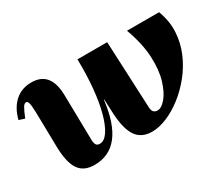

<svg xmlns="http://www.w3.org/2000/svg" viewBox="-97 -745 1143 990"><g transform="rotate(-30 475.0 -250.0)"><path d="M225 16Q162 16 133 -26.5Q104 -69 102 -163L98 -370Q97 -409 93 -425Q89 -441 79 -441Q69 -441 59.5 -425.5Q50 -410 34 -370L0 -381Q17 -446 56.5 -481Q96 -516 154 -516Q267 -516 270 -375L275 -102Q276 -82 282.5 -73.5Q289 -65 303 -65Q330 -65 352.5 -98.5Q375 -132 391 -191Q407 -250 414.5 -329.5Q422 -409 420 -500H597L615 -102Q616 -81 624.5 -73Q633 -65 647 -65Q670 -65 696.5 -96Q723 -127 740.5 -184Q758 -241 754.5 -321Q751 -401 715 -500H906Q931 -434 927.5 -370.5Q924 -307 899.5 -249.5Q875 -192 836 -143.5Q797 -95 750.5 -59Q704 -23 656.5 -3.5Q609 16 569 16Q506 16 475.5 -27.5Q445 -71 440 -166L436 -252H434Q403 16 225 16Z"/></g></svg>

Font: Platypi ExtraBold
Style: Italic
Weight: 800
Italic angle: -13°
Designer: David Sargent
Foundry: Bolt Cutter Type
Version: Version 1.200; ttfautohint (v1.8.4.7-5d5b)